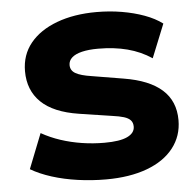

<svg xmlns="http://www.w3.org/2000/svg" viewBox="-52 -769 852 833"><g transform="rotate(-5 374.0 -352.5)"><path d="M377 11Q315 11 254.5 2.5Q194 -6 142 -22.5Q90 -39 51 -62L111 -214Q150 -192 194 -177.5Q238 -163 286 -155.5Q334 -148 384 -148Q451 -148 483.5 -163.5Q516 -179 516 -207Q516 -224 506.5 -234.5Q497 -245 477.5 -251Q458 -257 428 -261L284 -283Q174 -300 120.5 -352Q67 -404 67 -487Q67 -558 108.5 -609Q150 -660 225 -688Q300 -716 398 -716Q455 -716 508 -707Q561 -698 606 -681.5Q651 -665 683 -641L624 -495Q576 -527 518.5 -542Q461 -557 391 -557Q350 -557 321 -550Q292 -543 277 -529.5Q262 -516 262 -497Q262 -473 284 -460.5Q306 -448 353 -441L491 -418Q601 -400 656.5 -350.5Q712 -301 712 -218Q712 -149 671.5 -97Q631 -45 555.5 -17Q480 11 377 11Z"/></g></svg>

Font: Nunito Sans 10pt SemiExpanded Black
Style: Regular
Weight: 900
Width: 6
Designer: Vernon Adams
Foundry: Vernon Adams
Version: Version 3.101;gftools[0.9.27]